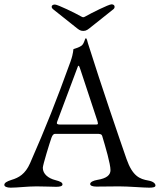

<svg xmlns="http://www.w3.org/2000/svg" viewBox="-22 -863 739 888"><path d="M232 -842C223 -842 217 -838 217 -832C217 -828 219 -824 224 -820L322 -742C342 -726 348 -720 363 -720C378 -720 384 -726 404 -742L502 -820C507 -824 508 -828 508 -832C508 -838 503 -843 494 -843C481 -843 399 -802 373 -787C364 -782 362 -782 353 -787C327 -802 245 -842 232 -842ZM333 -542C337 -553 339 -559 341 -559C344 -559 346 -553 350 -541L429 -302C430 -298 431 -294 431 -292C431 -287 427 -287 417 -287H262C249 -287 241 -287 241 -294C241 -296 242 -299 243 -302ZM668 5C685 5 697 3 697 -5C697 -14 687 -24 664 -28C624 -35 591 -48 563 -128C530 -223 449 -459 385 -662C382 -671 380 -686 375 -686C370 -686 368 -660 354 -651C342 -643 330 -640 318 -636C316 -635 319 -620 304 -578C237 -393 192 -279 117 -108C95 -58 65 -41 31 -31C9 -24 -2 -17 -2 -8C-2 0 10 5 27 5C60 5 103 -1 147 -1C184 -1 220 1 238 1C255 1 267 -2 267 -10C267 -19 257 -24 234 -30C202 -38 176 -58 176 -87C176 -100 207 -200 216 -226C221 -240 227 -244 233 -244H424C442 -244 448 -243 451 -233C466 -183 489 -105 489 -76C489 -54 472 -38 428 -31C410 -28 395 -21 395 -12C395 -4 407 0 424 0C448 0 490 -1 529 -1C574 -1 640 5 668 5Z"/></svg>

Font: EB Garamond 12
Style: Regular
Weight: 400
Version: Version 0.016+